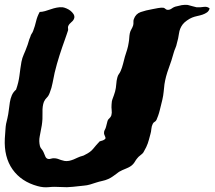

<svg xmlns="http://www.w3.org/2000/svg" viewBox="-25 -751 895 801"><path d="M849.6 -715.8Q846.7 -705.1 838.4 -699.2Q830.1 -693.4 819.8 -689.9Q809.6 -686.5 797.9 -684.1Q786.1 -681.6 776.4 -677.7Q766.6 -673.8 754.9 -665.5Q743.2 -657.2 737.3 -649.4Q724.6 -632.8 721.7 -611.3Q718.8 -589.8 712.9 -570.3Q710.9 -559.6 706.5 -549.8Q702.1 -540 699.2 -529.3Q691.4 -500 678.7 -465.8Q666 -431.6 661.1 -399.4Q659.2 -383.8 657.7 -367.7Q656.2 -351.6 652.3 -335Q650.4 -327.1 647.5 -315.4Q644.5 -303.7 641.6 -291.5Q638.7 -279.3 634.8 -268.6Q630.9 -257.8 627.9 -251Q625 -245.1 620.1 -242.7Q615.2 -240.2 612.3 -234.4Q607.4 -224.6 606.4 -212.9Q605.5 -201.2 602.5 -191.4Q598.6 -176.8 596.2 -168Q593.8 -159.2 591.3 -152.3Q588.9 -145.5 585 -137.2Q581.1 -128.9 573.2 -115.2Q570.3 -110.4 561 -103.5Q551.8 -96.7 546.9 -89.8Q542 -84 538.1 -77.1Q534.2 -70.3 529.3 -65.4Q520.5 -55.7 502 -48.3Q483.4 -41 471.7 -34.2Q460.9 -26.4 449.2 -17.6Q437.5 -8.8 425.8 -3.9Q415 1 401.4 3.9Q387.7 6.8 376 10.7Q364.3 14.6 351.1 18.6Q337.9 22.5 325.2 23.4Q304.7 25.4 279.3 28.3Q253.9 31.2 231.4 29.3Q200.2 27.3 178.2 29.8Q156.2 32.2 131.8 25.4Q63.5 6.8 27.3 -44.4Q-8.8 -95.7 -4.9 -172.9Q-2.9 -194.3 -2 -213.9Q-1 -233.4 5.9 -257.8Q9.8 -274.4 11.7 -291.5Q13.7 -308.6 16.1 -324.2Q18.6 -339.8 24.4 -353.5Q30.3 -367.2 42 -377Q52.7 -407.2 56.2 -436Q59.6 -464.8 64.5 -493.2Q67.4 -508.8 74.2 -523.9Q81.1 -539.1 85.9 -552.7Q90.8 -564.5 93.8 -575.7Q96.7 -586.9 101.6 -597.7Q103.5 -605.5 107.4 -610.8Q111.3 -616.2 113.3 -622.1Q121.1 -642.6 125.5 -662.1Q129.9 -681.6 140.6 -701.2Q150.4 -701.2 162.6 -704.6Q174.8 -708 187 -712.4Q199.2 -716.8 211.9 -719.2Q224.6 -721.7 236.3 -720.7Q243.2 -719.7 252.4 -715.8Q261.7 -711.9 269 -706.1Q276.4 -700.2 281.2 -692.9Q286.1 -685.5 285.2 -677.7Q283.2 -667 273.4 -659.2Q263.7 -651.4 259.8 -642.6Q257.8 -637.7 258.8 -633.3Q259.8 -628.9 258.8 -624Q256.8 -616.2 252.9 -606.4Q249 -596.7 246.1 -586.9Q234.4 -554.7 223.1 -519.5Q211.9 -484.4 203.1 -448.2Q198.2 -425.8 194.3 -404.8Q190.4 -383.8 182.6 -364.3Q177.7 -350.6 170.4 -343.8Q163.1 -336.9 158.2 -326.2Q151.4 -308.6 152.3 -281.2Q153.3 -253.9 149.4 -228.5Q144.5 -201.2 140.6 -181.6Q136.7 -162.1 141.6 -141.6Q143.6 -134.8 147.9 -129.9Q152.3 -125 156.2 -117.2Q161.1 -104.5 164.6 -97.2Q168 -89.8 175.8 -87.9Q181.6 -86.9 187.5 -88.9Q193.4 -90.8 199.2 -90.8Q209 -90.8 215.8 -88.4Q222.7 -85.9 229.5 -83.5Q236.3 -81.1 244.1 -79.6Q252 -78.1 263.7 -80.1Q272.5 -82 282.2 -85.9Q292 -89.8 299.8 -93.8Q310.5 -98.6 317.4 -100.1Q324.2 -101.6 330.1 -105.5Q352.5 -116.2 363.8 -130.4Q375 -144.5 390.6 -161.1Q398.4 -163.1 404.8 -165.5Q411.1 -168 415 -172.9Q416 -177.7 412.1 -184.6Q408.2 -191.4 409.2 -199.2Q409.2 -204.1 412.1 -209Q415 -213.9 417 -220.7Q418.9 -226.6 420.4 -233.9Q421.9 -241.2 423.8 -247.1Q425.8 -252.9 431.2 -257.3Q436.5 -261.7 439.5 -269.5Q442.4 -280.3 440.9 -291.5Q439.5 -302.7 440.4 -314.5Q440.4 -328.1 445.3 -340.3Q450.2 -352.5 455.1 -369.1Q459 -383.8 460 -399.4Q460.9 -415 464.8 -428.7Q466.8 -436.5 471.2 -442.4Q475.6 -448.2 478.5 -455.1Q484.4 -468.8 488.3 -484.4Q492.2 -500 496.1 -514.6Q501 -529.3 505.4 -543.9Q509.8 -558.6 511.7 -572.3Q513.7 -583 514.2 -592.3Q514.6 -601.6 516.6 -612.3Q518.6 -621.1 522.9 -628.4Q527.3 -635.7 530.3 -644.5Q532.2 -651.4 531.7 -658.2Q531.2 -665 533.2 -670.9Q541 -693.4 562 -700.7Q583 -708 611.3 -712.9Q620.1 -714.8 634.3 -717.3Q648.4 -719.7 656.2 -718.8Q661.1 -717.8 664.6 -714.4Q668 -710.9 672.9 -710Q682.6 -709 691.9 -715.8Q701.2 -722.7 711.9 -724.6Q721.7 -727.5 732.9 -729.5Q744.1 -731.4 757.8 -730.5Q766.6 -728.5 775.9 -725.6Q785.2 -722.7 794.9 -720.7Q809.6 -719.7 824.7 -722.2Q839.8 -724.6 849.6 -715.8Z"/></svg>

Font: Trade Winds
Style: Regular
Weight: 400
Designer: Squid
Foundry: Font Diner, Inc DBA Sideshow
Version: Version 1.000